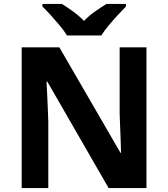

<svg xmlns="http://www.w3.org/2000/svg" viewBox="-20 -954 853 974"><path d="M723 0H531L220 -540H216Q218 -506 219.5 -472Q221 -438 222.5 -404Q224 -370 225 -336V0H90V-714H281L591 -179H594Q593 -212 592 -245Q591 -278 589.5 -310.5Q588 -343 587 -376V-714H723ZM320 -774Q306 -797 283.5 -824Q261 -851 237.5 -877Q214 -903 195 -921V-934H294Q320 -918 350 -896.5Q380 -875 406 -848Q432 -875 463 -896.5Q494 -918 520 -934H619V-921Q601 -903 577 -877Q553 -851 530.5 -824Q508 -797 494 -774Z"/></svg>

Font: Noto Sans Devanagari
Style: Regular
Weight: 400
Designer: Jelle Bosma - Monotype Design Team
Foundry: Monotype Imaging Inc.
Version: Version 2.003